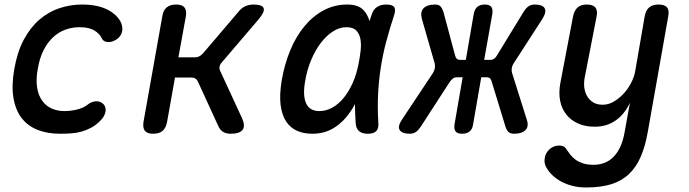

<svg xmlns="http://www.w3.org/2000/svg" viewBox="-20 -580 3040 847"><path d="M43 -275Q56 -351 85 -405Q114 -459 154 -493.5Q194 -528 242.5 -544Q291 -560 341 -560Q381 -560 410.5 -553Q440 -546 461.5 -533.5Q483 -521 496.5 -506Q510 -491 516 -475Q524 -450 515.5 -431Q507 -412 487 -402Q468 -392 451 -395Q434 -398 428 -413Q419 -432 395.5 -446Q372 -460 331 -460Q298 -460 268 -449Q238 -438 214 -415.5Q190 -393 172.5 -359Q155 -325 147 -278Q138 -231 143.5 -195.5Q149 -160 165.5 -136.5Q182 -113 207.5 -101.5Q233 -90 264 -90Q290 -90 318.5 -96.5Q347 -103 366 -118Q382 -131 401.5 -133Q421 -135 436 -121Q442 -115 444.5 -106.5Q447 -98 445.5 -88Q444 -78 438 -67Q432 -56 420 -45Q402 -27 381 -16Q360 -5 338 1Q316 7 292.5 8.5Q269 10 245 10Q189 10 146 -7Q103 -24 76 -58.5Q49 -93 39.5 -147Q30 -201 43 -275Z M656 10Q630 10 619.5 -2.5Q609 -15 613 -42L696 -508Q700 -535 715.5 -547.5Q731 -560 757 -560Q783 -560 793.5 -547.5Q804 -535 800 -508L767 -327H839Q850 -327 859 -331.5Q868 -336 876 -345L1031 -527Q1044 -544 1061 -552Q1078 -560 1098 -560Q1137 -560 1143 -544Q1149 -528 1121 -495L958 -304Q950 -295 948.5 -286Q947 -277 951 -268L1048 -58Q1063 -24 1050 -7Q1037 10 998 10Q978 10 964.5 2Q951 -6 943 -24L853 -220Q849 -229 842 -233.5Q835 -238 824 -238H752L717 -42Q712 -15 697 -2.5Q682 10 656 10Z M1357 10Q1321 10 1291.5 -2.5Q1262 -15 1243 -43Q1224 -71 1218 -116Q1212 -161 1223 -227Q1235 -296 1260 -357Q1285 -418 1322 -463Q1359 -508 1407 -534Q1455 -560 1512 -560Q1560 -560 1583 -536Q1602 -516 1610 -487L1618 -511Q1626 -538 1643 -549Q1660 -560 1684 -560Q1711 -560 1719 -548.5Q1727 -537 1718 -511Q1699 -453 1684 -397Q1669 -341 1660 -283.5Q1651 -226 1648 -165.5Q1645 -105 1649 -38Q1651 -14 1640 -2Q1629 10 1603 10Q1577 10 1563.5 -2Q1550 -14 1549 -38Q1546 -81 1546 -121Q1537 -104 1527 -89Q1497 -44 1455 -17Q1413 10 1357 10ZM1389 -90Q1418 -90 1445.5 -105Q1473 -120 1496 -148Q1519 -176 1536.5 -215.5Q1554 -255 1563 -305Q1568 -330 1571 -357.5Q1574 -385 1570 -407.5Q1566 -430 1552 -445Q1538 -460 1508 -460Q1478 -460 1449 -441.5Q1420 -423 1395.5 -391Q1371 -359 1352.5 -315Q1334 -271 1326 -221Q1315 -160 1330 -125Q1345 -90 1389 -90Z M1836 -21Q1826 -6 1815 2Q1804 10 1787 10Q1754 10 1743.5 -6Q1733 -22 1753 -52L1890 -258Q1896 -268 1898 -278.5Q1900 -289 1898 -299L1841 -497Q1833 -528 1849 -544Q1865 -560 1899 -560Q1916 -560 1923.5 -551.5Q1931 -543 1936 -528L1988 -334Q1990 -326 1995 -321Q2000 -316 2010 -316H2035L2070 -519Q2074 -540 2086 -550Q2098 -560 2119 -560Q2139 -560 2147 -550Q2155 -540 2152 -519L2116 -316H2143Q2153 -316 2160 -321Q2167 -326 2172 -335L2290 -528Q2299 -543 2310.5 -551.5Q2322 -560 2339 -560Q2373 -560 2382.5 -544Q2392 -528 2373 -497L2245 -299Q2239 -289 2237.5 -278.5Q2236 -268 2239 -258L2304 -52Q2314 -22 2298 -6Q2282 10 2248 10Q2232 10 2223.5 2.5Q2215 -5 2210 -21L2149 -220Q2147 -229 2142 -234Q2137 -239 2127 -239H2103L2067 -31Q2064 -10 2051.5 0Q2039 10 2019 10Q1998 10 1990 0Q1982 -10 1985 -31L2021 -239H1995Q1985 -239 1978.5 -234Q1972 -229 1965 -220Z M2736 0 2759 -127Q2736 -77 2696.5 -49Q2657 -21 2604 -21Q2562 -21 2530.5 -35Q2499 -49 2478.5 -74.5Q2458 -100 2451 -135.5Q2444 -171 2452 -214L2508 -508Q2514 -535 2528.5 -547.5Q2543 -560 2569 -560Q2595 -560 2606 -547.5Q2617 -535 2612 -508L2560 -241Q2555 -217 2557.5 -195Q2560 -173 2570 -156Q2580 -139 2596.5 -128.5Q2613 -118 2639 -118Q2665 -118 2689 -132.5Q2713 -147 2732.5 -168.5Q2752 -190 2765 -216Q2778 -242 2782 -265L2824 -508Q2829 -535 2844 -547.5Q2859 -560 2885 -560Q2912 -560 2922.5 -547.5Q2933 -535 2928 -508L2838 0Q2827 64 2807 110.5Q2787 157 2755 187.5Q2723 218 2677 232.5Q2631 247 2566 247Q2533 247 2505.5 240Q2478 233 2456 221Q2434 209 2417.5 193.5Q2401 178 2391 160Q2385 151 2383 139.5Q2381 128 2383 118Q2384 107 2389.5 97Q2395 87 2403.5 79Q2412 71 2423 66.5Q2434 62 2447 62Q2458 62 2466 66Q2474 70 2479 79Q2487 91 2497 103.5Q2507 116 2520.5 125.5Q2534 135 2553 141Q2572 147 2598 147Q2623 147 2645 139Q2667 131 2685 113.5Q2703 96 2716 68.5Q2729 41 2736 0Z"/></svg>

Font: Maple Mono NL Medium
Style: Italic
Weight: 500
Italic angle: -10°
Monospace: yes
Designer: subframe7536
Version: Version 7.000